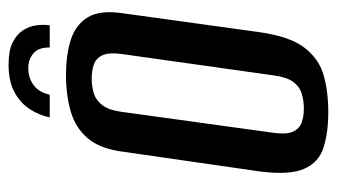

<svg xmlns="http://www.w3.org/2000/svg" viewBox="-189 -585 786 448"><g transform="rotate(-90 204.0 -361.0)"><path d="M277 -734Q310 -734 329 -724.5Q348 -715 357.5 -700Q367 -685 369 -668.5Q371 -652 369 -638H317Q318 -663 304 -675.5Q290 -688 269 -688Q247 -688 230 -676Q213 -664 207 -638H154Q159 -662 173 -684Q187 -706 212.5 -720Q238 -734 277 -734ZM166 12Q119 12 84 1Q49 -10 34 -44.5Q19 -79 28 -148L74 -467Q81 -521 105.5 -549.5Q130 -578 168 -589Q206 -600 253 -600Q301 -600 336 -588.5Q371 -577 388 -548.5Q405 -520 397 -467L353 -149Q343 -78 317 -44Q291 -10 253 1Q215 12 166 12ZM175 -45Q193 -45 209.5 -50Q226 -55 237 -70Q248 -85 252 -115L302 -470Q306 -500 299 -515Q292 -530 277.5 -535Q263 -540 245 -540Q226 -540 210 -535Q194 -530 182.5 -515Q171 -500 167 -470L118 -115Q114 -85 121 -70Q128 -55 142.5 -50Q157 -45 175 -45Z"/></g></svg>

Font: Alumni Sans Thin SemiBold
Style: Italic
Weight: 600
Italic angle: -8°
Version: Version 1.016